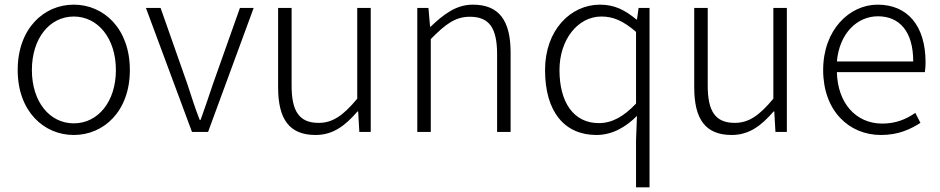

<svg xmlns="http://www.w3.org/2000/svg" viewBox="-20 -567 4039 825"><path d="M297 13C426 13 538 -89 538 -266C538 -444 426 -547 297 -547C168 -547 56 -444 56 -266C56 -89 168 13 297 13ZM297 -37C193 -37 117 -130 117 -266C117 -402 193 -496 297 -496C401 -496 478 -402 478 -266C478 -130 401 -37 297 -37Z M805 0H874L1070 -533H1011L895 -206C878 -154 859 -100 842 -52H838C819 -100 802 -154 785 -206L670 -533H607Z M1336 13C1412 13 1464 -28 1516 -88H1519L1524 0H1573V-533H1515V-143C1455 -71 1410 -39 1349 -39C1265 -39 1233 -90 1233 -199V-533H1175V-192C1175 -55 1223 13 1336 13Z M1773 0H1831V-399C1894 -463 1936 -495 1999 -495C2083 -495 2116 -446 2116 -333V0H2174V-341C2174 -478 2125 -547 2012 -547C1939 -547 1886 -505 1830 -452H1828L1821 -533H1773Z M2713 238H2771V-533H2724L2717 -483H2715C2666 -523 2622 -547 2558 -547C2432 -547 2322 -438 2322 -266C2322 -85 2407 13 2543 13C2612 13 2670 -22 2717 -69L2713 35ZM2553 -38C2445 -38 2384 -127 2384 -266C2384 -397 2463 -496 2564 -496C2615 -496 2657 -478 2713 -430V-122C2660 -66 2610 -38 2553 -38Z M3124 13C3200 13 3252 -28 3304 -88H3307L3312 0H3361V-533H3303V-143C3243 -71 3198 -39 3137 -39C3053 -39 3021 -90 3021 -199V-533H2963V-192C2963 -55 3011 13 3124 13Z M3765 13C3842 13 3892 -12 3935 -39L3913 -82C3873 -54 3828 -36 3771 -36C3656 -36 3579 -126 3576 -257H3954C3956 -270 3957 -284 3957 -299C3957 -456 3880 -547 3751 -547C3630 -547 3517 -439 3517 -266C3517 -91 3628 13 3765 13ZM3576 -303C3587 -426 3665 -497 3752 -497C3845 -497 3904 -432 3904 -303Z"/></svg>

Font: Spoqa Han Sans Neo Light
Style: Regular
Weight: 300
Designer: [Spoqa Han Sans Neo] Dong-huui Kim ___ Younghwa Kang ___ Yujin Lee ___ [Noto Sans] Ryoko NISHIZUKA ____ (kana & ideograp
Foundry: Spoqa (http://www.spoqa-han-sans.com)
Version: Version 1.100;hotconv 1.0.109;makeotfexe 2.5.65596